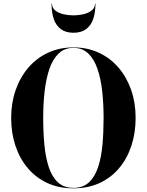

<svg xmlns="http://www.w3.org/2000/svg" viewBox="-20 -1019 802 1049"><path d="M381 10Q301.5 10 238.5 -19.2Q175.5 -48.5 131.5 -100.8Q87.5 -153 64.2 -223Q41 -293 41 -375Q41 -457 65.5 -527Q90 -597 135 -649.5Q180 -702 242.5 -731Q305 -760 381.5 -760Q457.5 -760 520 -731Q582.5 -702 627.5 -649.5Q672.5 -597 696.8 -527Q721 -457 721 -375Q721 -293 698 -223Q675 -153 631 -100.5Q587 -48 524 -19Q461 10 381 10ZM381.5 7.5Q433.5 7.5 466 -22.8Q498.5 -53 516 -106Q533.5 -159 539.8 -228.2Q546 -297.5 546 -375Q546 -452.5 538.2 -521.8Q530.5 -591 512 -644Q493.5 -697 461.8 -727.2Q430 -757.5 381.5 -757.5Q333 -757.5 301 -727.2Q269 -697 250.5 -644Q232 -591 224 -521.8Q216 -452.5 216 -375Q216 -297.5 222.5 -228.2Q229 -159 246.5 -106Q264 -53 296.5 -22.8Q329 7.5 381.5 7.5ZM381.5 -840Q339 -840 312.5 -859.8Q286 -879.5 273.8 -915.2Q261.5 -951 261.5 -999H264Q264 -976 282 -961.8Q300 -947.5 327.2 -941.2Q354.5 -935 381.5 -935Q408.5 -935 435.5 -941.2Q462.5 -947.5 480.8 -961.8Q499 -976 499 -999H501.5Q501.5 -951 489.2 -915.2Q477 -879.5 450.5 -859.8Q424 -840 381.5 -840Z"/></svg>

Font: Bodoni Moda 72pt
Style: Bold
Weight: 700
Designer: Owen Earl
Foundry: indestructible type
Version: Version 2.004